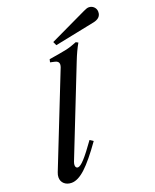

<svg xmlns="http://www.w3.org/2000/svg" viewBox="-159 -959 853 1057"><g transform="rotate(-20 267.0 -430.0)"><path d="M16 -45Q16 -58 22 -73L235 -611Q238 -620 238 -627Q238 -645 216 -650L189 -656L193 -673Q262 -684 293 -690.5Q324 -697 360 -712L373 -705Q351 -667 329 -611L126 -97Q122 -86 122 -78Q122 -69 126 -64.5Q130 -60 136 -60Q150 -60 176.5 -89Q203 -118 247 -180L267 -167Q202 -75 157 -33.5Q112 8 75 8Q49 8 32.5 -6.5Q16 -21 16 -45ZM244 -755 461 -858Q481 -868 492 -868Q510 -868 522 -856Q534 -844 534 -827Q534 -820 533 -816Q527 -789 490 -781L254 -733Z"/></g></svg>

Font: Ibarra Real Nova SemiBold
Style: Italic
Weight: 600
Italic angle: -22°
Designer: Jose Maria Ribagorda & Octavio Pardo
Foundry: Octavio Pardo
Version: Version 1.014